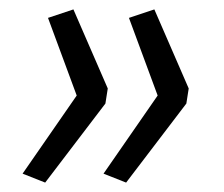

<svg xmlns="http://www.w3.org/2000/svg" viewBox="-20 -477 476 408"><path d="M76 -89 28 -108 143 -274 82 -439 136 -457 209 -289 204 -257ZM248 -89 200 -108 315 -274 254 -439 308 -457 381 -289 376 -257Z"/></svg>

Font: Nunito Sans 7pt Light
Style: Italic
Weight: 300
Italic angle: -9°
Designer: Vernon Adams
Foundry: Vernon Adams
Version: Version 3.101;gftools[0.9.27]